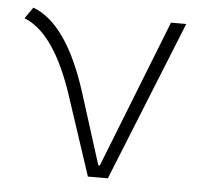

<svg xmlns="http://www.w3.org/2000/svg" viewBox="-44 -573 673 619"><g transform="rotate(5 293.0 -263.5)"><path d="M262.2 0 179.2 -251.5Q113.8 -452.1 14.2 -490.7L39.6 -527.3Q151.4 -485.8 220.7 -266.1L292.5 -39.1H297.4L485.8 -517.6H535.2L326.7 0Z"/></g></svg>

Font: Cascadia Code ExtraLight
Style: Regular
Weight: 200
Monospace: yes
Designer: Aaron Bell
Foundry: Saja Typeworks
Version: Version 2407.024; ttfautohint (v1.8.4)